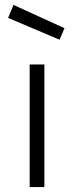

<svg xmlns="http://www.w3.org/2000/svg" viewBox="-20 -763 301 783"><path d="M101 0V-500H161V0ZM35 -743 243 -648 223 -601 13 -690Z"/></svg>

Font: TypoPRO Titillium Text
Style: 250 wt
Weight: 300
Designer: Accademia di Belle Arti di Urbino and others
Foundry: Accademia di Belle Arti di Urbino and others.
Version: Version 25.000